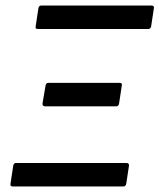

<svg xmlns="http://www.w3.org/2000/svg" viewBox="-20 -675 577 695"><path d="M26 0Q16 0 18 -10L28 -76Q30 -85 38 -85H438Q447 -85 447 -76L437 -10Q435 0 426 0ZM143 -290Q139 -290 136 -293Q133 -296 134 -301L145 -366Q147 -375 155 -375H413Q423 -375 421 -366L411 -300Q409 -290 401 -290ZM117 -570Q107 -570 109 -579L119 -645Q121 -655 129 -655H528Q539 -655 537 -645L527 -579Q525 -570 516 -570Z"/></svg>

Font: Sofia Sans Semi Condensed Medium
Style: Italic
Weight: 500
Italic angle: -9°
Version: Version 4.100